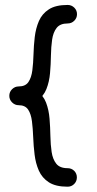

<svg xmlns="http://www.w3.org/2000/svg" viewBox="-20 -745 384 757"><path d="M16.7 -367.2Q16.7 -352.2 27.7 -341.2Q38.8 -330.2 53.7 -330.2Q100.2 -330.2 126 -347.8Q151.7 -365.4 163 -393.9Q174.3 -422.5 177.3 -456.9Q180.3 -491.3 180.8 -525.8Q181.4 -560.2 185.5 -588.7Q189.6 -617.3 203.3 -634.9Q217 -652.5 246.6 -652.5Q262 -652.5 272.8 -663.2Q283.6 -674 283.6 -689Q283.6 -704.4 272.8 -714.9Q262 -725.5 246.6 -725.5Q199.3 -725.5 172.6 -708.1Q145.8 -690.8 133.4 -662Q121 -633.2 117 -599Q113 -564.8 112.1 -530.6Q111.2 -496.5 107.5 -467.7Q103.8 -438.8 92 -421.5Q80.2 -404.2 53.7 -404.2Q38.8 -404.2 27.7 -393.4Q16.7 -382.6 16.7 -367.2ZM283.1 -45.4Q283.1 -60.9 272.6 -71.4Q262 -81.9 246.6 -81.9Q215.9 -81.9 201.9 -99.5Q187.9 -117.1 183.6 -145.6Q179.3 -174.2 178.7 -208.6Q178.1 -243 175.3 -277.5Q172.5 -311.9 161.6 -340.5Q150.7 -369 125.2 -386.6Q99.7 -404.2 53.7 -404.2Q38.8 -404.2 28 -393.4Q17.2 -382.6 17.2 -367.2Q17.2 -352.2 28 -341.2Q38.8 -330.2 53.7 -330.2Q79.3 -330.2 90.9 -312.9Q102.4 -295.5 106 -266.7Q109.6 -237.9 110.9 -203.7Q112.2 -169.6 116.4 -135.4Q120.5 -101.2 133.1 -72.4Q145.8 -43.6 172.7 -26.2Q199.6 -8.9 246.6 -8.9Q262 -8.9 272.6 -19.7Q283.1 -30.5 283.1 -45.4Z"/></svg>

Font: Mikhak VF
Style: Regular
Weight: 100
Designer: Amin Abedi
Version: Version 3.001